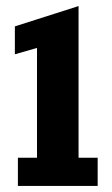

<svg xmlns="http://www.w3.org/2000/svg" viewBox="-20 -613 370 633"><path d="M39 0V-93H102V-455L29 -434V-526L239 -593V-93H302V0Z"/></svg>

Font: Rokkitt SemiBold
Style: Bold
Weight: 700
Version: Version 3.103